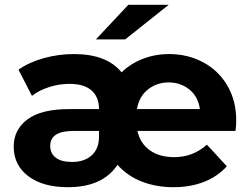

<svg xmlns="http://www.w3.org/2000/svg" viewBox="-20 -771 1036 799"><path d="M960 -226H552Q563 -175 603 -146Q643 -117 705 -117Q783 -117 841 -169L924 -79Q885 -36 828.5 -14Q772 8 702 8Q631 8 571 -15Q511 -38 469 -85Q407 8 263 8Q158 8 97.5 -38Q37 -84 37 -161Q37 -231 94 -274Q151 -317 268 -317H392Q392 -367 361 -394.5Q330 -422 269 -422Q226 -422 184 -408.5Q142 -395 113 -372L57 -481Q101 -512 162 -529Q223 -546 288 -546Q424 -546 486 -470Q523 -506 574 -526Q625 -546 684 -546Q761 -546 825 -512Q889 -478 926 -415Q963 -352 963 -271Q963 -246 960 -226ZM550 -317H812Q804 -370 767.5 -399Q731 -428 682 -428Q633 -428 596 -399Q559 -370 550 -317ZM392 -201V-226H285Q189 -226 189 -164Q189 -132 212.5 -114.5Q236 -97 279 -97Q332 -97 362 -125Q392 -153 392 -201ZM514 -751H682L501 -607H379Z"/></svg>

Font: APTA Sans Regular
Style: Bold Italic
Weight: 700
Version: Version 7.200